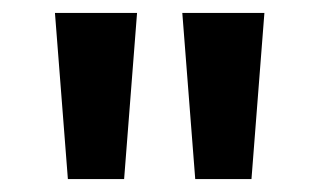

<svg xmlns="http://www.w3.org/2000/svg" viewBox="-20 -819 494 297"><path d="M192 -799H65L85 -542H172ZM389 -799H262L282 -542H369Z"/></svg>

Font: Noto Sans Sinhala SemiBold
Style: Regular
Weight: 600
Designer: Jelle Bosma - Monotype Design Team
Foundry: Monotype Imaging Inc.
Version: Version 2.006